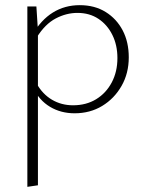

<svg xmlns="http://www.w3.org/2000/svg" viewBox="-20 -435 565 744"><path d="M269 4Q216 4 174 -21Q132 -46 108 -95L122 -111Q145 -70 181.5 -48.5Q218 -27 263 -27Q314 -27 352.5 -50.5Q391 -74 413 -115.5Q435 -157 435 -210Q435 -260 415.5 -299.5Q396 -339 361.5 -362Q327 -385 280 -385Q237 -385 196 -363.5Q155 -342 123 -291L106 -301Q139 -358 185 -386.5Q231 -415 289 -415Q347 -415 389.5 -388.5Q432 -362 455.5 -317Q479 -272 479 -213Q479 -151 451 -102Q423 -53 376 -24.5Q329 4 269 4ZM86 289V-410H121L127 -317V283Z"/></svg>

Font: Ysabeau ExtraLight
Style: Regular
Weight: 250
Designer: Christian Thalmann (Catharsis Fonts)
Version: Version 2.002